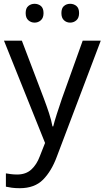

<svg xmlns="http://www.w3.org/2000/svg" viewBox="-20 -750 550 1010"><path d="M1 -536H95L211 -231Q226 -191 238 -154.5Q250 -118 256 -85H260Q266 -110 279 -150.5Q292 -191 306 -232L415 -536H510L279 74Q251 150 206.5 195Q162 240 84 240Q60 240 42 237.5Q24 235 11 232V162Q22 164 37.5 166Q53 168 70 168Q116 168 144.5 142Q173 116 189 73L217 2ZM115 -681Q115 -707 129 -718.5Q143 -730 162 -730Q181 -730 195 -718.5Q209 -707 209 -681Q209 -656 195 -643.5Q181 -631 162 -631Q143 -631 129 -643.5Q115 -656 115 -681ZM303 -681Q303 -707 316.5 -718.5Q330 -730 349 -730Q368 -730 382 -718.5Q396 -707 396 -681Q396 -656 382 -643.5Q368 -631 349 -631Q330 -631 316.5 -643.5Q303 -656 303 -681Z"/></svg>

Font: Noto Sans Khudawadi
Style: Regular
Weight: 400
Designer: Monotype Design Team
Foundry: Monotype Imaging Inc.
Version: Version 2.003; ttfautohint (v1.8.4.7-5d5b)